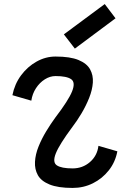

<svg xmlns="http://www.w3.org/2000/svg" viewBox="-20 -910 640 944"><path d="M134 -415 41 -442Q52 -497 83.5 -539.5Q115 -582 159.5 -607Q204 -632 253 -632Q325 -632 366 -615Q407 -598 423 -569Q439 -540 436.5 -504Q434 -468 418.5 -429Q403 -390 381 -353Q359 -316 336 -286Q272 -200 254.5 -156Q237 -112 259.5 -97Q282 -82 337 -82Q386 -82 422 -113Q458 -144 464 -193L557 -166Q547 -113 515 -72.5Q483 -32 437 -9Q391 14 337 14Q265 14 223.5 -3Q182 -20 166 -49Q150 -78 152 -114.5Q154 -151 169.5 -189.5Q185 -228 207.5 -265Q230 -302 252 -332Q317 -417 334.5 -461Q352 -505 330 -520.5Q308 -536 253 -536Q226 -536 200.5 -520Q175 -504 157 -476.5Q139 -449 134 -415ZM348 -671 294 -741 495 -890 548 -820Z"/></svg>

Font: Victor Mono Thin
Style: Italic
Weight: 100
Italic angle: -12°
Monospace: yes
Designer: Rune Bjørnerås
Version: Version 1.561;gftools[0.9.30]